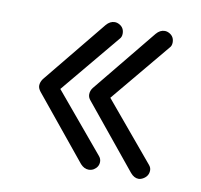

<svg xmlns="http://www.w3.org/2000/svg" viewBox="-57 -545 582 556"><g transform="rotate(10 233.5 -267.5)"><path d="M237 -51Q224 -51 213 -63L61 -249Q54 -258 54 -266Q54 -276 61 -286L213 -472Q224 -485 238 -485Q245 -485 252 -481Q266 -473 266 -456Q266 -446 260 -440L116 -267L260 -95Q266 -88 266 -79Q266 -64 252 -55Q245 -51 237 -51ZM384 -50Q371 -50 360 -63L208 -249Q201 -257 201 -266Q201 -277 208 -286L360 -472Q371 -485 385 -485Q392 -485 399 -481Q413 -473 413 -456Q413 -446 407 -440L263 -267L407 -95Q413 -88 413 -80Q413 -64 399 -55Q391 -50 384 -50Z"/></g></svg>

Font: Kodchasan Light
Style: Regular
Weight: 300
Version: Version 1.000; ttfautohint (v1.6)